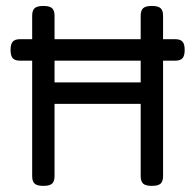

<svg xmlns="http://www.w3.org/2000/svg" viewBox="-20 -604 640 629"><path d="M585 -440.4Q585 -421.4 577.9 -413.3Q570.8 -405.3 554.2 -405.3H514.2V-26.9Q514.2 -9.8 506.1 -2.4Q498 4.9 478 4.9H477.1Q457 4.9 449 -2.4Q440.9 -9.8 440.9 -26.9V-263.7H158.7V-26.9Q158.7 -9.8 150.6 -2.4Q142.6 4.9 122.6 4.9H121.6Q101.6 4.9 93.5 -2.4Q85.4 -9.8 85.4 -26.9V-405.3H45.4Q28.8 -405.3 21.7 -413.3Q14.6 -421.4 14.6 -440.4Q14.6 -459.5 21.7 -467.5Q28.8 -475.6 45.4 -475.6H85.4V-552.7Q85.4 -569.8 93.5 -577.1Q101.6 -584.5 121.6 -584.5H122.6Q142.6 -584.5 150.6 -577.1Q158.7 -569.8 158.7 -552.7V-475.6H440.9V-552.7Q440.9 -569.8 449 -577.1Q457 -584.5 477.1 -584.5H478Q498 -584.5 506.1 -577.1Q514.2 -569.8 514.2 -552.7V-475.6H554.2Q570.8 -475.6 577.9 -467.5Q585 -459.5 585 -440.4ZM440.9 -405.3H158.7V-334H440.9Z"/></svg>

Font: Courier Prime Code
Style: Regular
Weight: 400
Designer: Alan Dague-Greene
Foundry: Quote-Unquote Apps
Version: Version 3.0318